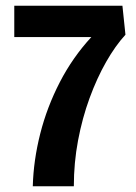

<svg xmlns="http://www.w3.org/2000/svg" viewBox="-20 -647 472 667"><path d="M93.9 0Q96.3 -90 119.8 -182.7Q143.3 -275.3 187.8 -361.5Q232.3 -447.7 297.4 -518.3H29.6V-627H405.3L415.8 -526.4Q380.9 -488.4 348.8 -432.1Q316.7 -375.8 291.3 -306.5Q265.9 -237.2 251.2 -159.4Q236.5 -81.5 236.5 0Z"/></svg>

Font: Anaheim
Style: Regular
Weight: 400
Designer: Vernon Adams
Foundry: Vernon Adams
Version: Version 2.001